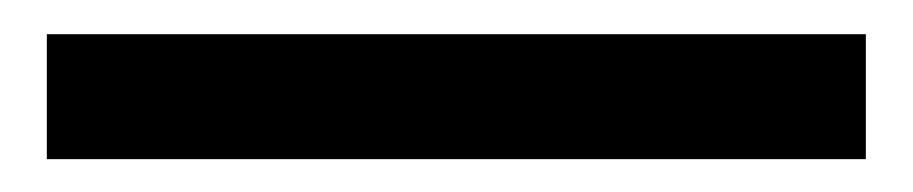

<svg xmlns="http://www.w3.org/2000/svg" viewBox="-20 52 542 114"><path d="M7.8 72.3H494.1V146.5H7.8Z"/></svg>

Font: Reddit Sans Strawberry SemiBold
Style: Regular
Weight: 600
Designer: Stephen Hutchings
Foundry: Reddit
Version: Version 1.013